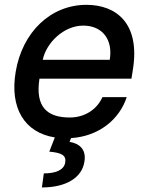

<svg xmlns="http://www.w3.org/2000/svg" viewBox="-20 -573 634 811"><path d="M443.5 -320.3H160.5C175.4 -392 248.9 -464.8 331.7 -464.8C414.1 -464.8 457.7 -403.8 443.5 -320.3ZM46.2 -269.2C20.6 -117.5 82.7 -12.8 211.6 7.5L188.2 67.5C240.1 72.4 261 82.7 255.3 114.3C249.6 146 214.1 159.4 165.1 159.4L157 218.8C262.1 218.8 326.3 175.4 336.3 111.2C346.2 57.5 314.3 32.7 273.8 26.3L280.2 10.3C397.4 2.8 484 -67.8 515.3 -162.6H412.6C388.5 -108.7 335.9 -76.7 274.9 -76.7C179 -76.7 128.2 -121.1 146.7 -240.8H535.2L541.2 -278.4C573.2 -475.9 469.5 -552.6 345.2 -552.6C193.5 -552.6 73.9 -436.8 46.2 -269.2Z"/></svg>

Font: Margiela Sans Medium
Style: Italic
Weight: 500
Italic angle: -9.39999°
Designer: Stefan Endress, Andreas Faust
Version: Version 1.100;FEAKit 1.0